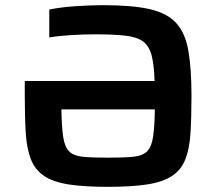

<svg xmlns="http://www.w3.org/2000/svg" viewBox="-20 -716 840 744"><path d="M398 8Q305 8 245 -1.5Q185 -11 150.5 -34.5Q116 -58 100 -98Q84 -138 80 -198.5Q76 -259 76 -344V-402H579Q577 -465 567.5 -501.5Q558 -538 534 -555.5Q510 -573 464.5 -578Q419 -583 345 -583Q304 -583 255.5 -580Q207 -577 171 -571V-679Q214 -688 273 -692Q332 -696 381 -696Q493 -696 560.5 -680.5Q628 -665 663 -626.5Q698 -588 710 -519Q722 -450 722 -344Q722 -259 718 -198.5Q714 -138 698 -98Q682 -58 647 -34.5Q612 -11 551.5 -1.5Q491 8 398 8ZM398 -105Q459 -105 495.5 -108.5Q532 -112 549.5 -129Q567 -146 573 -184.5Q579 -223 580 -292H218Q219 -223 225 -184.5Q231 -146 248.5 -129Q266 -112 301.5 -108.5Q337 -105 398 -105Z"/></svg>

Font: Saira Expanded SemiBold
Style: Regular
Weight: 600
Width: 7
Designer: Hector Gatti with collaboration of the Omnibus-Type team
Foundry: Omnibus-Type
Version: Version 1.100; ttfautohint (v1.8.3)